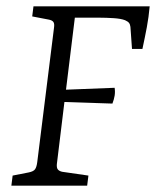

<svg xmlns="http://www.w3.org/2000/svg" viewBox="-20 -588 494 608"><path d="M16 0 20 -32 71 -42Q86 -45 91 -52Q96 -59 98 -75L151 -500Q153 -513 149 -518.5Q145 -524 134 -526L82 -536L86 -568H454Q451 -534 445 -502Q439 -470 431 -433H398L393 -503Q392 -511 388.5 -515.5Q385 -520 376 -524Q363 -529 339.5 -530.5Q316 -532 296 -532H217L189 -304L343 -310Q345 -297 343 -285Q341 -273 336 -260L184 -265L160 -68Q159 -56 163.5 -51Q168 -46 177 -44L260 -32L256 0Z"/></svg>

Font: Rasa Light
Style: Italic
Weight: 300
Italic angle: -7.10001°
Designer: Anna Giedrys (Yrsa+Rasa design), David Brezina (Yrsa art-direction, Rasa art-direction, design)
Foundry: Rosetta Type Foundry
Version: Version 2.004